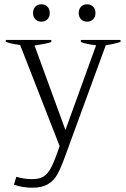

<svg xmlns="http://www.w3.org/2000/svg" viewBox="-20 -684 589 895"><path d="M134 -623Q134 -642 145 -653Q156 -664 173 -664Q190 -664 201 -653Q212 -642 212 -623Q212 -605 201 -594Q190 -583 173 -583Q156 -583 145 -594Q134 -605 134 -623ZM347 -623Q347 -642 358 -653Q369 -664 386 -664Q403 -664 414 -653Q425 -642 425 -623Q425 -605 414 -594Q403 -583 386 -583Q369 -583 358 -594Q347 -605 347 -623ZM542 -498V-489Q518 -480 473 -473L284 43Q264 99 247.5 128.5Q231 158 203.5 174.5Q176 191 130 191Q86 191 45 177L56 140Q92 151 130 151Q162 151 181 140Q200 129 214.5 104Q229 79 247 28L258 -3L74 -474Q70 -475 47 -478.5Q24 -482 7 -489V-498H219V-488Q197 -480 141 -472L285 -78L428 -473Q383 -478 357 -488V-498Z"/></svg>

Font: Trirong Light
Style: Regular
Weight: 300
Designer: Katatrad Team
Foundry: CadsonDemak
Version: Version 1.001